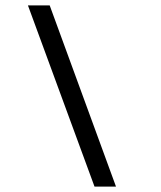

<svg xmlns="http://www.w3.org/2000/svg" viewBox="-20 -650 599 715"><path d="M332 45 84 -630H165L412 45Z"/></svg>

Font: Alumni Sans
Style: Bold Italic
Weight: 700
Italic angle: -8°
Designer: Robert E. Leuschke
Foundry: Robert E. Leuschke
Version: Version 1.016